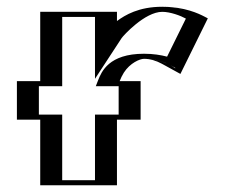

<svg xmlns="http://www.w3.org/2000/svg" viewBox="-20 -548 667 568"><path d="M301 -513V-439C301 -439 359 -528 460 -528C526 -528 572 -496 572 -496L498 -346C498 -346 465 -374 406 -374C348.1 -374 321.5 -338 309.7 -308H371V-194H301V0H124V-194H55V-308H124V-513ZM286 -498V-388.7L313.6 -430.8C314.3 -431.9 369.1 -513 460 -513C502.2 -513 536.4 -498.5 552.4 -490.1L492 -367.8C473.8 -377.8 446 -389 406 -389C340.4 -389 308.8 -346.7 295.8 -313.5L287.7 -293H356V-209H286V-15H139V-209H70V-293H139V-498ZM286 -498H139V-293H70V-209H139V-15H286V-209H356V-293H287.7L295.8 -313.5C308.8 -346.7 340.4 -389 406 -389C446 -389 473.8 -377.8 492 -367.8L552.4 -490.1C536.4 -498.5 502.2 -513 460 -513C369.1 -513 314.3 -431.9 313.6 -430.8L286 -388.7ZM301 -513H124V-308H55V-194H124V0H301V-194H371V-308H309.7C320.5 -335.4 347.2 -374 406 -374C443.1 -374 468.2 -363.8 484.8 -354.7L498.6 -347.1L572.3 -496.6L559.3 -503.4C541.9 -512.5 505.6 -528 460 -528C359.9 -528 302.3 -440.9 301 -439ZM261 -498V-314.8L339.9 -435.4C343.9 -441.6 408.2 -513 460 -513C483.7 -513 514.5 -501.6 529.9 -493L474.3 -380.4C456.1 -385.2 433.5 -389 406 -389C302.1 -389 280.3 -336.1 270.1 -310.2L263.4 -293H331V-209H261V-15H164V-209H95V-293H164V-498ZM326 -513H99V-308H30V-194H99V0H326V-194H396V-308H334C337.4 -316.6 341 -324.6 346.3 -333C364.7 -361.8 393.9 -374 406 -374C424.2 -374 442.4 -368.4 459 -359.3L513.7 -329.3L594.8 -493.7L584.9 -498.9C567.9 -507.7 526.3 -528 460 -528C390.2 -528 350.3 -503.5 326 -485.8Z"/></svg>

Font: Hussar Outliner
Style: Regular
Weight: 700
Foundry: Cannot Into Space Fonts
Version: Version 0.92